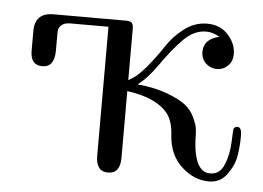

<svg xmlns="http://www.w3.org/2000/svg" viewBox="-40 -492 760 554"><g transform="rotate(5 340.0 -215.5)"><path d="M41 -319.8Q41 -319.8 41 -377Q41 -430.2 95.2 -430.2H304.2Q318.4 -430.2 322.3 -425Q326.2 -419.9 326.2 -408.2V-259.8Q351.1 -272 377.4 -304Q403.8 -335.9 422.9 -365.5Q441.9 -395 472.4 -418.5Q502.9 -441.9 539.1 -441.9Q577.1 -441.9 600.1 -416.5Q623 -391.1 623 -360.8Q623 -339.8 609.6 -326.9Q596.2 -314 577.1 -314Q559.1 -314 545.7 -326.9Q532.2 -339.8 532.2 -359.9Q532.2 -397 577.1 -407.2Q556.2 -419.4 538.1 -418.9Q502.9 -418.9 472.9 -388.4Q442.9 -357.9 411.9 -313.5Q380.9 -269 354 -250Q404.8 -245.1 440.9 -231.4Q477.1 -217.8 494.6 -203.9Q512.2 -189.9 521.5 -169.9Q530.8 -149.9 532.5 -138.4Q534.2 -127 534.2 -111.8Q534.2 -107.9 534.2 -106Q539.1 -11.7 585 -12.2Q612.8 -12.2 625 -41.5Q637.2 -70.8 638.7 -107.9Q640.1 -145 641.1 -146Q644 -152.8 651.9 -152.8Q664.1 -152.8 664.1 -128.9Q664.1 -96.7 659.4 -69.3Q654.8 -42 635.5 -15.4Q616.2 11.2 583 11.2Q540 11.2 503.9 -22Q467.8 -55.2 463.9 -110.8Q461.9 -153.8 442.9 -176.8Q408.7 -216.8 326.2 -228V-34.2Q326.2 10.7 291 11Q255.9 11.2 255.9 -35.2V-408.2H146Q128.9 -408.2 120.8 -401.1Q112.8 -394 111.8 -387.9Q110.8 -381.8 110.8 -370.1V-327.1Q110.8 -278.3 75.9 -278.1Q41 -277.8 41 -319.8Z"/></g></svg>

Font: CMU Serif Upright Italic
Style: UprightItalic
Weight: 500
Version: Version 0.7.0